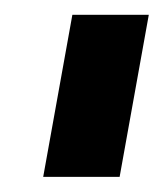

<svg xmlns="http://www.w3.org/2000/svg" viewBox="-20 -695 222 260"><path d="M38.5 -455.5 78 -675H181.5L142 -455.5Z"/></svg>

Font: Anybody UltraCondensed Regular
Style: Bold Italic
Weight: 700
Width: 1
Italic angle: -10°
Designer: Tyler Finck
Foundry: Etcetera Type Company
Version: Version 1.010; ttfautohint (v1.8.3) -l 8 -r 50 -G 200 -x 14 